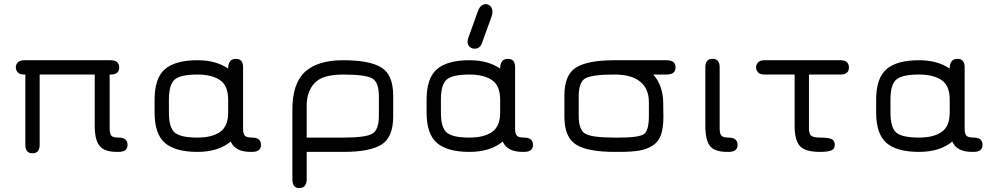

<svg xmlns="http://www.w3.org/2000/svg" viewBox="-20 -746 4917 943"><path d="M445.3 -379.9H174.8V-34.2Q174.8 6.8 139.6 6.8Q104.5 6.8 104.5 -34.2V-379.9H99.6Q77.1 -379.9 67.4 -390.6Q57.6 -401.4 57.6 -415Q57.6 -428.7 67.4 -439.5Q77.1 -450.2 99.6 -450.2H523.4Q565.4 -450.2 565.4 -414.1Q565.4 -379.9 523.4 -379.9H518.6V-114.3Q518.6 -87.9 527.3 -79.1Q536.1 -70.3 562.5 -70.3Q606.4 -70.3 606.4 -34.2Q606.4 0 562.5 0H554.7Q492.2 0 468.8 -29.8Q445.3 -59.6 445.3 -127Z M1217.8 0H1210.9Q1134.8 0 1113.3 -50.8Q1051.8 0 950.2 0Q840.8 0 790 -43.9Q739.3 -87.9 739.3 -193.4V-256.8Q739.3 -362.3 790 -406.2Q840.8 -450.2 950.2 -450.2Q1040 -450.2 1100.6 -409.2Q1100.6 -457 1138.7 -457Q1173.8 -457 1173.8 -416V-115.2Q1173.8 -88.9 1182.6 -79.6Q1191.4 -70.3 1217.8 -70.3Q1261.7 -70.3 1261.7 -34.2Q1261.7 0 1217.8 0ZM950.2 -379.9Q867.2 -379.9 838.4 -355.5Q809.6 -331.1 809.6 -256.8V-193.4Q809.6 -119.1 838.4 -94.7Q867.2 -70.3 950.2 -70.3Q1020.5 -70.3 1060.5 -97.7Q1100.6 -125 1100.6 -193.4V-256.8Q1100.6 -325.2 1060.5 -352.5Q1020.5 -379.9 950.2 -379.9Z M1665 -379.9Q1564.5 -379.9 1525.4 -338.4Q1486.3 -296.9 1486.3 -226.6V-70.3H1668Q1773.4 -70.3 1807.1 -88.4Q1840.8 -106.4 1840.8 -176.8V-273.4Q1840.8 -343.8 1806.6 -361.8Q1772.5 -379.9 1665 -379.9ZM1665 -450.2Q1794.9 -450.2 1853 -414.6Q1911.1 -378.9 1911.1 -276.4V-173.8Q1911.1 -71.3 1853.5 -35.6Q1795.9 0 1668 0H1486.3V133.8Q1486.3 177.7 1449.2 177.7Q1416 177.7 1416 133.8V-208Q1416 -336.9 1478.5 -393.6Q1541 -450.2 1665 -450.2Z M2553.7 0H2546.9Q2470.7 0 2449.2 -50.8Q2387.7 0 2286.1 0Q2176.8 0 2126 -43.9Q2075.2 -87.9 2075.2 -193.4V-256.8Q2075.2 -362.3 2126 -406.2Q2176.8 -450.2 2286.1 -450.2Q2376 -450.2 2436.5 -409.2Q2436.5 -457 2474.6 -457Q2509.8 -457 2509.8 -416V-115.2Q2509.8 -88.9 2518.6 -79.6Q2527.3 -70.3 2553.7 -70.3Q2597.7 -70.3 2597.7 -34.2Q2597.7 0 2553.7 0ZM2286.1 -379.9Q2203.1 -379.9 2174.3 -355.5Q2145.5 -331.1 2145.5 -256.8V-193.4Q2145.5 -119.1 2174.3 -94.7Q2203.1 -70.3 2286.1 -70.3Q2356.4 -70.3 2396.5 -97.7Q2436.5 -125 2436.5 -193.4V-256.8Q2436.5 -325.2 2396.5 -352.5Q2356.4 -379.9 2286.1 -379.9ZM2365.2 -725.6Q2379.9 -725.6 2389.2 -714.8Q2398.4 -704.1 2398.4 -688.5Q2398.4 -677.7 2395.5 -668L2347.7 -536.1Q2337.9 -506.8 2311.5 -506.8Q2296.9 -506.8 2286.6 -516.1Q2276.4 -525.4 2276.4 -541Q2276.4 -549.8 2280.3 -560.5L2328.1 -693.4Q2340.8 -725.6 2365.2 -725.6Z M3253.9 -450.2Q3297.9 -450.2 3297.9 -415Q3297.9 -379.9 3253.9 -379.9H3188.5Q3235.4 -327.1 3237.3 -244.1L3238.3 -172.9Q3238.3 -117.2 3226.1 -83Q3213.9 -48.8 3185.1 -30.8Q3156.2 -12.7 3119.1 -6.3Q3082 0 3020.5 0H2999Q2867.2 0 2809.6 -35.6Q2752 -71.3 2752 -173.8V-276.4Q2752 -378.9 2809.6 -414.6Q2867.2 -450.2 2999 -450.2ZM2999 -379.9Q2889.6 -379.9 2856 -361.8Q2822.3 -343.8 2822.3 -273.4V-176.8Q2822.3 -106.4 2856 -88.4Q2889.6 -70.3 2999 -70.3H3020.5Q3118.2 -70.3 3142.6 -87.4Q3167 -104.5 3167 -176.8V-244.1Q3167 -310.5 3124 -345.2Q3081.1 -379.9 2999 -379.9Z M3558.6 0H3551.8Q3489.3 0 3466.8 -29.3Q3444.3 -58.6 3444.3 -127V-416Q3444.3 -457 3479.5 -457Q3514.6 -457 3514.6 -416V-115.2Q3514.6 -88.9 3523.4 -79.6Q3532.2 -70.3 3558.6 -70.3Q3602.5 -70.3 3602.5 -34.2Q3602.5 0 3558.6 0Z M4006.8 0Q3934.6 0 3908.7 -28.8Q3882.8 -57.6 3882.8 -127V-379.9H3735.4Q3712.9 -379.9 3703.1 -390.6Q3693.4 -401.4 3693.4 -415Q3693.4 -428.7 3703.1 -439.5Q3712.9 -450.2 3735.4 -450.2H4107.4Q4149.4 -450.2 4149.4 -414.1Q4149.4 -379.9 4107.4 -379.9H3953.1V-114.3Q3953.1 -87.9 3964.8 -79.1Q3976.6 -70.3 4006.8 -70.3Q4048.8 -70.3 4064.5 -63Q4080.1 -55.7 4080.1 -34.2Q4080.1 -14.6 4063 -7.3Q4045.9 0 4006.8 0Z M4761.7 0H4754.9Q4678.7 0 4657.2 -50.8Q4595.7 0 4494.1 0Q4384.8 0 4334 -43.9Q4283.2 -87.9 4283.2 -193.4V-256.8Q4283.2 -362.3 4334 -406.2Q4384.8 -450.2 4494.1 -450.2Q4584 -450.2 4644.5 -409.2Q4644.5 -457 4682.6 -457Q4717.8 -457 4717.8 -416V-115.2Q4717.8 -88.9 4726.6 -79.6Q4735.4 -70.3 4761.7 -70.3Q4805.7 -70.3 4805.7 -34.2Q4805.7 0 4761.7 0ZM4494.1 -379.9Q4411.1 -379.9 4382.3 -355.5Q4353.5 -331.1 4353.5 -256.8V-193.4Q4353.5 -119.1 4382.3 -94.7Q4411.1 -70.3 4494.1 -70.3Q4564.5 -70.3 4604.5 -97.7Q4644.5 -125 4644.5 -193.4V-256.8Q4644.5 -325.2 4604.5 -352.5Q4564.5 -379.9 4494.1 -379.9Z"/></svg>

Font: Jura
Style: DemiBold
Weight: 600
Version: Version 2.4